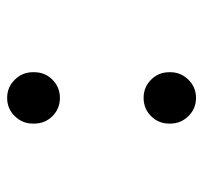

<svg xmlns="http://www.w3.org/2000/svg" viewBox="-36 -554 571 540"><g transform="rotate(90 250.0 -283.5)"><path d="M182.6 -89.8V-93.8Q182.6 -124 203.6 -145Q224.6 -166 254.9 -166Q285.2 -166 306.2 -145Q327.1 -124 327.1 -93.8V-89.8Q327.1 -60.5 306.2 -39.1Q285.2 -17.6 254.9 -17.6Q224.6 -17.6 203.6 -39.1Q182.6 -60.5 182.6 -89.8ZM182.6 -473.6V-476.6Q182.6 -505.9 203.6 -527.3Q224.6 -548.8 254.9 -548.8Q285.2 -548.8 306.2 -527.3Q327.1 -505.9 327.1 -476.6V-473.6Q327.1 -443.4 306.2 -422.4Q285.2 -401.4 254.9 -401.4Q224.6 -401.4 203.6 -422.4Q182.6 -443.4 182.6 -473.6Z"/></g></svg>

Font: Rounded-X Mgen+ 2m bold
Style: Bold
Weight: 700
Designer: [Source Han Sans]
Ryoko NISHIZUKA  (kana & ideographs); Paul D. Hunt (Latin, Greek & Cyrillic); Wenlong ZHANG  (bopomofo
Version: Version 1.059.20150602